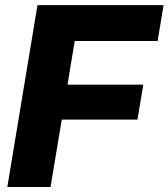

<svg xmlns="http://www.w3.org/2000/svg" viewBox="-20 -748 674 768"><path d="M9.3 0 129.9 -727.5H634.3L610.4 -584H278.8L250 -409.2H553.2L529.8 -269.5H227.1L182.1 0Z"/></svg>

Font: Inter 20pt ExtraBold
Style: Italic
Weight: 800
Italic angle: -9.3988°
Version: Version 4.001;git-66647c0bb